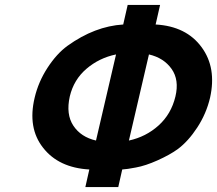

<svg xmlns="http://www.w3.org/2000/svg" viewBox="-20 -743 877 776"><path d="M120 -348Q135 -412 172 -469Q209 -526 253 -558Q363 -637 478 -644L496 -723H627L609 -644Q733 -637 795 -552Q856 -469 829 -348Q814 -284 777.5 -228Q741 -172 698 -140Q666 -117 617 -95Q568 -73 529 -66Q493 -59 474 -58L458 13H325L341 -58Q217 -65 154 -146Q91 -226 120 -348ZM501 -175Q570 -190 621 -236Q672 -282 689 -353Q705 -420 673.5 -464.5Q642 -509 582 -523ZM449 -523Q381 -509 329.5 -465Q278 -421 262 -353Q246 -281 276.5 -235Q307 -189 368 -175Z"/></svg>

Font: Miedinger
Style: Bold-Italic
Weight: 700
Italic angle: -13°
Version: Version 001.000